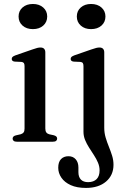

<svg xmlns="http://www.w3.org/2000/svg" viewBox="-20 -713 632 966"><path d="M208 -449.5V-66.5Q208 -53.5 213 -46.8Q218 -40 227.5 -37.5L250.5 -32.5Q259.5 -30 263.5 -26Q267.5 -22 267.5 -15.5Q267.5 -8.5 262.2 -4.2Q257 0 246 0H65Q54 0 48.8 -4.2Q43.5 -8.5 43.5 -15.5Q43.5 -21.5 47.5 -25.8Q51.5 -30 60 -32L84 -37.5Q94 -40.5 98.8 -46.8Q103.5 -53 103.5 -66V-380Q103.5 -391 100 -395.8Q96.5 -400.5 88 -401.5L54 -403Q46 -404 42.5 -407.5Q39 -411 39 -416.5Q39 -422.5 43 -426.5Q47 -430.5 57.5 -434.5L142.5 -464Q158 -469.5 167.2 -471.8Q176.5 -474 183 -474Q196 -474 202 -467.5Q208 -461 208 -449.5ZM145.5 -566.5Q113.5 -566.5 93.5 -584.2Q73.5 -602 73.5 -630Q73.5 -658 93.5 -675.5Q113.5 -693 145.5 -693Q177.5 -693 197.5 -675.2Q217.5 -657.5 217.5 -630Q217.5 -602 197.5 -584.2Q177.5 -566.5 145.5 -566.5ZM504.5 -70Q504.5 -44.5 511.5 -21Q518.5 2.5 527.8 25.2Q537 48 544 70.2Q551 92.5 551 116Q551 168.5 513.5 200.5Q476 232.5 412.5 232.5Q367 232.5 336 218.5Q305 204.5 289 181.2Q273 158 273 131Q273 102 287 87.5Q301 73 324.5 73Q347.5 73 361 88.5Q374.5 104 374.5 129.5V153Q374.5 177.5 387 190.5Q399.5 203.5 424 203.5Q451.5 203 466.2 188Q481 173 481 144.5Q481 124.5 473 105.5Q465 86.5 452.8 67.8Q440.5 49 428.5 30.2Q416.5 11.5 408.2 -8.5Q400 -28.5 400 -50V-380Q400 -391 396.5 -395.8Q393 -400.5 384.5 -401.5L350.5 -403Q342.5 -404 339 -407.5Q335.5 -411 335.5 -416.5Q335.5 -422.5 339.5 -426.5Q343.5 -430.5 354 -434.5L439 -464Q454.5 -469.5 464 -471.8Q473.5 -474 480 -474Q492.5 -474 498.5 -467.5Q504.5 -461 504.5 -449.5ZM438 -566.5Q406.5 -566.5 386.5 -584.2Q366.5 -602 366.5 -630Q366.5 -658 386.5 -675.5Q406.5 -693 438 -693Q470.5 -693 490.5 -675.2Q510.5 -657.5 510.5 -630Q510.5 -602 490.5 -584.2Q470.5 -566.5 438 -566.5Z"/></svg>

Font: Fraunces 24pt
Style: Regular
Weight: 400
Version: Version 1.000;[b76b70a41]